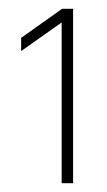

<svg xmlns="http://www.w3.org/2000/svg" viewBox="-20 -720 244 436"><path d="M120 -669 28 -604V-634L121 -700H146V-304H120Z"/></svg>

Font: Haskoy Thin
Style: Regular
Weight: 100
Designer: Ertekin Erdin
Foundry: Ertekin Erdin
Version: Version 2.000; ttfautohint (v1.8.4.7-5d5b)